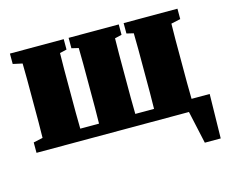

<svg xmlns="http://www.w3.org/2000/svg" viewBox="-93 -618 1096 910"><g transform="rotate(-15 455.5 -163.5)"><path d="M581 -436V-487H845V-436L799 -426Q798 -390 798 -349Q798 -308 798 -277V-210Q798 -179 798 -136.5Q798 -94 799 -57H888L884 160H806L771 0H23V-51L69 -61Q70 -97 70 -138Q70 -179 70 -210V-277Q70 -308 70 -349Q70 -390 69 -426L23 -436V-487H287V-436L253 -428Q252 -391 252 -350Q252 -309 252 -277V-210Q252 -179 252 -136.5Q252 -94 253 -57H345Q346 -94 346 -136.5Q346 -179 346 -210V-277Q346 -309 346 -350Q346 -391 345 -428L311 -436V-487H557V-436L523 -428Q522 -391 522 -350Q522 -309 522 -277V-210Q522 -179 522 -136.5Q522 -94 523 -57H615Q616 -94 616 -136.5Q616 -179 616 -210V-277Q616 -309 616 -350Q616 -391 615 -428Z"/></g></svg>

Font: Source Serif 4 Black
Style: Regular
Weight: 900
Designer: Frank Grießhammer
Foundry: Adobe
Version: Version 4.005;hotconv 1.1.0;makeotfexe 2.6.0